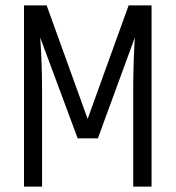

<svg xmlns="http://www.w3.org/2000/svg" viewBox="-20 -692 651 712"><path d="M542 -672V0H474V-354Q474 -457 480 -553L343 -179H268L129 -553Q136 -460 136 -355V0H69V-672H153L305 -251L457 -672Z"/></svg>

Font: Khand
Style: Regular
Weight: 400
Designer: Devanagari: Sanchit Sawaria, Jyotish Sonowal; Latin: Satya Rajpurohit
Foundry: Indian Type Foundry
Version: Version 1.101;PS 1.0;hotconv 1.0.78;makeotf.lib2.5.61930; tt